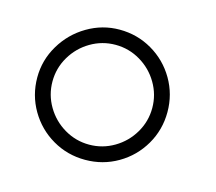

<svg xmlns="http://www.w3.org/2000/svg" viewBox="-63 -812 577 513"><g transform="rotate(15 225.0 -555.0)"><path d="M210 -375Q161 -375 119.8 -399Q78.5 -423 54.2 -464.5Q30 -506 30 -555Q30 -603 54.8 -644.5Q79.5 -686 121 -710.5Q162.5 -735 210 -735Q259 -735 300.2 -711Q341.5 -687 365.8 -645.5Q390 -604 390 -555Q390 -506 365.8 -464.5Q341.5 -423 300.2 -399Q259 -375 210 -375ZM210 -417Q247 -417 278.8 -435.8Q310.5 -454.5 329.2 -486.2Q348 -518 348 -555Q348 -592 329.2 -623.8Q310.5 -655.5 278.8 -674.2Q247 -693 210 -693Q173 -693 141.2 -674.2Q109.5 -655.5 90.8 -623.8Q72 -592 72 -555Q72 -518 90.8 -486.2Q109.5 -454.5 141.2 -435.8Q173 -417 210 -417Z"/></g></svg>

Font: Hauora
Style: Regular
Weight: 400
Designer: Wayne Shih
Foundry: WCYS
Version: Version 1.001